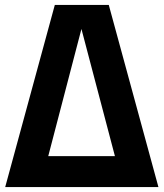

<svg xmlns="http://www.w3.org/2000/svg" viewBox="-20 -760 665 780"><path d="M1.1 0 202.7 -740H421.9L623.6 0ZM159.6 -62.9 145.4 -125.7H477.6L463.4 -62.9L303 -672.1H318.6Z"/></svg>

Font: Encode Sans SC Condensed Thin
Style: Regular
Weight: 100
Width: 3
Designer: Multiple Designers
Foundry: Impallari Type
Version: Version 3.002